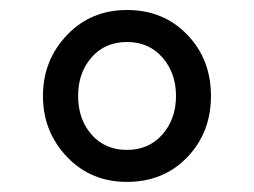

<svg xmlns="http://www.w3.org/2000/svg" viewBox="-20 -730 508 384"><path d="M233.9 -366.2Q306.6 -366.2 354 -415Q401.9 -464.4 401.9 -538.1Q401.9 -611.8 354 -661.1Q306.6 -710 233.9 -710Q162.6 -710 115.2 -661.1Q65.9 -610.4 65.9 -538.1Q65.9 -465.8 115.2 -415Q162.6 -366.2 233.9 -366.2ZM304.9 -461.2Q277.8 -430.2 233.9 -430.2Q189.9 -430.2 163.1 -460.9Q136.2 -491.7 136.2 -538.1Q136.2 -584.5 163.1 -615.2Q189.9 -646 233.9 -646Q277.8 -646 304.9 -615Q332 -584 332 -538.1Q332 -492.2 304.9 -461.2Z"/></svg>

Font: Plexus Sans
Style: Regular
Weight: 400
Version: Version 2.001;PS 002.001;hotconv 1.0.70;makeotf.lib2.5.58329